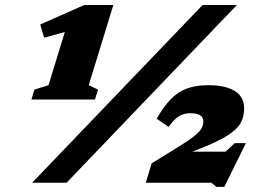

<svg xmlns="http://www.w3.org/2000/svg" viewBox="-20 -727 1061 764"><path d="M108 0 786 -707H922.5L245 0ZM958.5 -157.5 872.5 16.5H841L820.5 0H560L583.5 -77L676 -134Q726 -164.5 750 -183.2Q774 -202 781.5 -215.8Q789 -229.5 789 -244Q789 -276.5 738 -276.5Q712 -276.5 692.5 -264.8Q673 -253 651 -222L603.5 -254.5Q631 -303 659.5 -332.2Q688 -361.5 723.8 -374.8Q759.5 -388 809 -388Q876 -388 913.8 -365.2Q951.5 -342.5 951.5 -295Q951.5 -264 938.2 -238.8Q925 -213.5 886.8 -188.8Q848.5 -164 773.5 -134.5L745.5 -123.5H877.5L914 -157.5ZM173 -388 238 -599.5 155.5 -577 140 -629.5 315 -707H431L333 -388L370 -370.5L358 -331H105L117 -370.5Z"/></svg>

Font: Newsreader 6pt ExtraBold
Style: Italic
Weight: 800
Italic angle: -17°
Designer: Hugues Gentile
Foundry: Production Type
Version: Version 1.003; ttfautohint (v1.8.3)